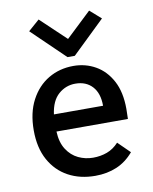

<svg xmlns="http://www.w3.org/2000/svg" viewBox="-81 -759 662 831"><g transform="rotate(-10 250.0 -343.5)"><path d="M271 11Q204 11 152.5 -17Q101 -45 71.5 -98.5Q42 -152 42 -229Q42 -306 71 -361Q100 -416 149 -445Q198 -474 259 -474Q312 -474 356 -449Q400 -424 426.5 -374.5Q453 -325 453 -251Q453 -227 452 -207H138Q140 -159 160 -128Q180 -97 210.5 -82.5Q241 -68 275 -68Q308 -68 336.5 -78.5Q365 -89 388 -114L440 -63Q408 -25 365.5 -7Q323 11 271 11ZM140 -282H356Q356 -337 328.5 -367Q301 -397 254 -397Q212 -397 180 -369Q148 -341 140 -282ZM146 -698 257 -593 368 -698 417 -655 273 -516H241L97 -655Z"/></g></svg>

Font: Inconsolata SemiBold
Style: Regular
Weight: 600
Monospace: yes
Designer: Raph Levien, Cyreal, Brenton Simpson
Foundry: Raph Levien, Cyreal, Google
Version: Version 3.100; ttfautohint (v1.8.4.7-5d5b)